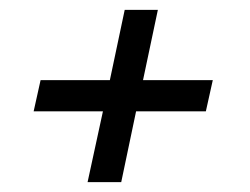

<svg xmlns="http://www.w3.org/2000/svg" viewBox="-20 -447 505 388"><path d="M157 -79 188 -222H48L62 -285H202L232 -427H299L269 -285H410L396 -222H255L225 -79Z"/></svg>

Font: Saira Condensed
Style: Italic
Weight: 400
Width: 3
Italic angle: -12°
Designer: Hector Gatti with collaboration of the Omnibus-Type team
Foundry: Omnibus-Type
Version: Version 1.100